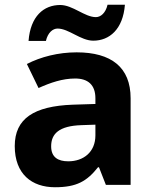

<svg xmlns="http://www.w3.org/2000/svg" viewBox="-20 -870 644 807"><path d="M100 -698H173C181 -733 202 -750 222 -750C269 -750 319 -699 372 -699C440 -699 497 -747 505 -850H432C424 -815 403 -798 383 -798C336 -798 286 -849 233 -849C164 -849 108 -802 100 -698ZM302 -650C225 -650 151 -631 93 -601L142 -500C193 -523 243 -540 296 -540C349 -540 381 -514 381 -457V-433L286 -430C123 -424 42 -372 42 -256C42 -138 114 -83 211 -83C302 -83 345 -108 392 -167H396L425 -93H529V-457C529 -587 448 -650 302 -650ZM323 -344 381 -346V-301C381 -231 331 -192 267 -192C224 -192 195 -209 195 -255C195 -307 227 -341 323 -344Z"/></svg>

Font: Noto Sans Kannada UI
Style: Bold
Weight: 700
Designer: Jelle Bosma - Monotype Design Team
Foundry: Monotype Imaging Inc.
Version: Version 2.005